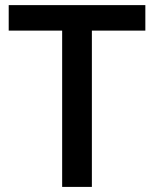

<svg xmlns="http://www.w3.org/2000/svg" viewBox="-20 -734 606 754"><path d="M340.8 0H224.1V-613.8H14.2V-713.9H550.8V-613.8H340.8Z"/></svg>

Font: f42954597008400   
Style: Regular
Weight: 600
Foundry: Ascender Corporation
Version: Version 1.10